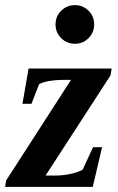

<svg xmlns="http://www.w3.org/2000/svg" viewBox="-48 -725 457 745"><path d="M-28.3 0 -24.4 -24.4 227.5 -415H193.4Q167 -415 141.4 -410.4Q115.7 -405.8 103.5 -397.9L74.2 -322.3H39.1L63 -459H385.3L380.9 -432.6L128.9 -43.9H169.4Q196.8 -43.9 227.1 -50.5Q257.3 -57.1 272.9 -66.9L313 -153.8H348.1L312 0ZM167.5 -630.4Q167.5 -662.1 189.7 -683.6Q211.9 -705.1 242.7 -705.1Q273.9 -705.1 295.7 -683.3Q317.4 -661.6 317.4 -630.4Q317.4 -599.6 295.9 -577.4Q274.4 -555.2 242.7 -555.2Q211.4 -555.2 189.5 -576.9Q167.5 -598.6 167.5 -630.4Z"/></svg>

Font: Tinos
Style: Bold Italic
Weight: 700
Italic angle: -16.333°
Designer: Steve Matteson
Foundry: Monotype Imaging Inc.
Version: Version 1.23